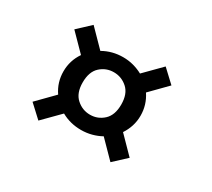

<svg xmlns="http://www.w3.org/2000/svg" viewBox="-97 -686 897 811"><g transform="rotate(30 351.5 -280.5)"><path d="M155.3 -47.4 94.2 -104 172.9 -184.1Q143.1 -227.5 143.1 -280.8Q143.1 -333.5 172.9 -377L94.2 -457L155.3 -514.2L234.9 -433.1Q279.3 -458.5 332.5 -458.5Q358.9 -458.5 383.1 -451.9Q407.2 -445.3 427.7 -434.1L506.8 -514.2L567.9 -457L489.7 -377.4Q519 -333.5 519 -280.8Q519 -253.9 511.2 -229.5Q503.4 -205.1 489.3 -184.1L567.9 -104L506.8 -47.4L427.7 -127.9Q406.7 -116.2 382.1 -109.6Q357.4 -103 330.6 -103Q277.8 -103 234.4 -127.4ZM331.5 -177.7Q369.1 -177.7 397 -203.4Q424.8 -229 424.8 -280.8Q424.8 -333 396.2 -358.4Q367.7 -383.8 330.1 -383.8Q292.5 -383.8 264.6 -358.4Q236.8 -333 236.8 -280.8Q236.8 -229 265.4 -203.4Q293.9 -177.7 331.5 -177.7Z"/></g></svg>

Font: Gelasio
Style: Regular
Weight: 400
Designer: Eben Sorkin
Foundry: Eben Sorkin
Version: Version 1.008